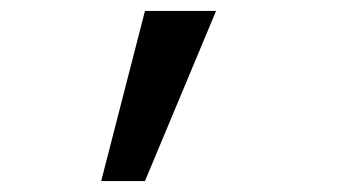

<svg xmlns="http://www.w3.org/2000/svg" viewBox="-20 -171 640 351"><path d="M245 160H165L245 -151H375Z"/></svg>

Font: JetBrains Mono
Style: Regular
Weight: 400
Monospace: yes
Designer: Philipp Nurullin, Konstantin Bulenkov
Foundry: JetBrains
Version: Version 2.001;December 29, 2023;FontCreator 11.5.0.2427 32-b